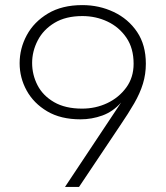

<svg xmlns="http://www.w3.org/2000/svg" viewBox="-20 -733 650 753"><path d="M235 0 455 -331Q423 -295 381.5 -280Q340 -265 296 -265Q218 -265 165 -296.5Q112 -328 84.5 -378Q57 -428 57 -485Q57 -543 85 -595Q113 -647 168 -680Q223 -713 303 -713Q369 -713 426 -686Q483 -659 517.5 -608Q552 -557 552 -483Q552 -442 540.5 -404.5Q529 -367 506.5 -328Q484 -289 452 -242L290 0ZM302 -307Q355 -307 400.5 -328.5Q446 -350 475 -389.5Q504 -429 504 -483Q504 -544 475.5 -585.5Q447 -627 401.5 -648.5Q356 -670 303 -670Q238 -670 194 -643.5Q150 -617 128 -574.5Q106 -532 106 -486Q106 -440 127 -399Q148 -358 192 -332.5Q236 -307 302 -307Z"/></svg>

Font: MuseoModerno Thin ExtraLight
Style: Regular
Weight: 250
Version: Version 1.002